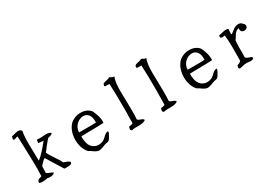

<svg xmlns="http://www.w3.org/2000/svg" viewBox="16 -1441 3147 2233"><g transform="rotate(-30 1589.0 -325.0)"><path d="M557 -35C539 -56 506 -65 477 -75C453 -132 390 -205 359 -273C396 -318 428 -366 468 -408C491 -417 522 -417 531 -439C524 -446 515 -450 506 -453C492 -458 476 -459 459 -459C423 -458 384 -450 348 -458C347 -457 346 -456 345 -454C339 -444 340 -429 338 -414C368 -411 395 -408 405 -407C356 -346 298 -275 241 -234C241 -304 238 -381 237 -454C236 -520 238 -581 250 -629C238 -647 222 -654 204 -654C177 -654 144 -640 112 -634C111 -620 99 -603 108 -591C132 -585 142 -601 168 -602C169 -552 171 -503 173 -454C178 -317 183 -184 177 -62C157 -56 135 -52 122 -39C124 -25 106 -23 118 -6C150 7 193 -1 227 -8C253 2 314 -1 323 -30C298 -45 260 -50 240 -71C244 -100 240 -124 243 -159C267 -182 285 -210 315 -227C360 -151 408 -80 453 -5C469 -5 495 -2 517 -5C537 -8 554 -15 557 -35Z M1113 -239C1119 -297 1097 -366 1068 -420C1056 -434 1042 -446 1026 -454C1002 -467 975 -473 948 -474C913 -476 878 -469 847 -454C824 -443 804 -429 789 -411C749 -364 729 -296 729 -228C729 -158 751 -88 794 -44C834 -27 864 13 912 15C933 16 986 -5 1000 -11C1017 -18 1043 -19 1051 -23C1072 -34 1083 -60 1094 -80C1102 -96 1116 -112 1108 -129C1062 -127 1038 -75 996 -57C922 -26 858 -59 832 -110C815 -143 811 -188 810 -231C877 -235 1026 -233 1113 -239ZM1039 -286C965 -282 893 -286 811 -284C811 -367 883 -425 946 -425C999 -425 1045 -385 1039 -286Z M1546 -28C1534 -61 1483 -52 1468 -81C1475 -170 1470 -255 1469 -354C1469 -386 1467 -421 1467 -454C1467 -524 1470 -592 1493 -643C1463 -641 1455 -660 1432 -665C1410 -646 1365 -650 1341 -632C1342 -618 1324 -614 1341 -598C1363 -599 1389 -595 1399 -596C1401 -550 1403 -502 1404 -454C1407 -324 1406 -190 1403 -65C1388 -60 1374 -52 1352 -54C1338 -34 1335 -5 1359 2C1384 -8 1430 -3 1472 -5C1502 -7 1529 -13 1546 -28Z M1975 -28C1963 -61 1912 -52 1897 -81C1904 -170 1899 -255 1898 -354C1898 -386 1896 -421 1896 -454C1896 -524 1899 -592 1922 -643C1892 -641 1884 -660 1861 -665C1839 -646 1794 -650 1770 -632C1771 -618 1753 -614 1770 -598C1792 -599 1818 -595 1828 -596C1830 -550 1832 -502 1833 -454C1836 -324 1835 -190 1832 -65C1817 -60 1803 -52 1781 -54C1767 -34 1764 -5 1788 2C1813 -8 1859 -3 1901 -5C1931 -7 1958 -13 1975 -28Z M2571 -239C2577 -297 2555 -366 2526 -420C2514 -434 2500 -446 2484 -454C2460 -467 2433 -473 2406 -474C2371 -476 2336 -469 2305 -454C2282 -443 2262 -429 2247 -411C2207 -364 2187 -296 2187 -228C2187 -158 2209 -88 2252 -44C2292 -27 2322 13 2370 15C2391 16 2444 -5 2458 -11C2475 -18 2501 -19 2509 -23C2530 -34 2541 -60 2552 -80C2560 -96 2574 -112 2566 -129C2520 -127 2496 -75 2454 -57C2380 -26 2316 -59 2290 -110C2273 -143 2269 -188 2268 -231C2335 -235 2484 -233 2571 -239ZM2497 -286C2423 -282 2351 -286 2269 -284C2269 -367 2341 -425 2404 -425C2457 -425 2503 -385 2497 -286Z M3110 -410C3091 -425 3085 -443 3063 -448C3035 -455 3010 -447 2989 -435C2960 -418 2937 -394 2919 -385C2908 -403 2918 -426 2917 -454C2917 -456 2916 -459 2916 -461C2881 -471 2854 -462 2820 -454C2810 -452 2800 -450 2789 -448C2785 -435 2776 -426 2789 -414C2808 -405 2817 -412 2842 -414C2857 -289 2849 -206 2850 -70C2838 -54 2820 -46 2798 -40C2794 -24 2781 -7 2801 7C2829 6 2865 -11 2904 -9C2914 -9 2937 -5 2957 -5C2978 -5 2997 -9 2995 -29C2994 -42 2974 -47 2954 -53C2936 -59 2918 -67 2916 -83C2922 -163 2912 -216 2923 -304C2941 -324 2953 -352 2970 -373C2983 -390 3000 -403 3026 -407C3016 -366 3042 -348 3068 -348C3097 -348 3127 -370 3110 -410Z"/></g></svg>

Font: Yuji Syuku Std R
Style: Regular
Weight: 400
Designer: Kataoka Yuji
Foundry: Kinuta Font Factory
Version: Version 3.000;hotconv 1.0.111;makeotfexe 2.5.65597